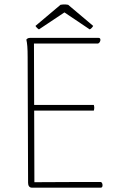

<svg xmlns="http://www.w3.org/2000/svg" viewBox="-20 -862 563 882"><path d="M126 0Q118 0 113.5 -6Q109 -12 109 -22L107 -600Q107 -630 105.5 -649Q104 -668 101 -680Q104 -684 108 -686Q112 -688 119 -688H433Q438 -688 440 -684.5Q442 -681 441 -676Q440 -671 437 -667Q434 -663 430 -662Q354 -662 283.5 -662Q213 -662 136 -662L138 -25Q189 -25 240 -25.5Q291 -26 341.5 -26Q392 -26 443 -26Q447 -25 449 -20.5Q451 -16 451 -11.5Q451 -7 449.5 -3.5Q448 0 443 0ZM131 -354V-380H411Q413 -373 413 -367Q413 -361 411 -354ZM293 -840 408 -743Q406 -739 401.5 -734Q397 -729 392 -727L276 -805L159 -727Q155 -729 150 -734Q145 -739 143 -743L258 -840Q264 -841 270 -841.5Q276 -842 281.5 -841.5Q287 -841 293 -840Z"/></svg>

Font: Arima Thin
Style: Regular
Weight: 100
Designer: Joana Correia and Natanael Gama
Foundry: NDISCOVER
Version: Version 1.101;gftools[0.9.23]